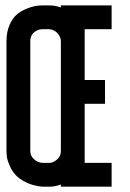

<svg xmlns="http://www.w3.org/2000/svg" viewBox="-20 -704 490 724"><path d="M139.2 -593.8Q123.5 -593.8 108.9 -582.3Q94.2 -570.8 94.2 -548.8V-134.8Q94.2 -127.9 96.9 -119.6Q99.6 -111.3 110.6 -101.6Q121.6 -91.8 139.2 -89.8H166.5Q179.2 -89.8 194.3 -101.8Q209.5 -113.8 209.5 -134.8V-548.8Q209.5 -563 198.2 -577.1Q187 -591.3 166.5 -593.8ZM139.2 -683.6H166.5Q188.5 -683.6 209.5 -675.8V-683.6H400.9V-593.8H299.3V-402.3H376V-312.5H299.3V-89.8H400.9V0H209.5V-8.3Q188 0 166.5 0H139.2Q104.5 -3.4 78.4 -16.4Q52.2 -29.3 38.6 -44.4Q24.9 -59.6 16.6 -78.9Q8.3 -98.1 6.3 -110.8Q4.4 -123.5 4.4 -134.8V-548.8Q4.4 -583.5 15.9 -609.6Q27.3 -635.7 43.2 -649.2Q59.1 -662.6 79.6 -670.9Q100.1 -679.2 113.8 -681.4Q127.4 -683.6 139.2 -683.6Z"/></svg>

Font: Anka/Coder Narrow
Style: Bold
Weight: 700
Width: 3
Monospace: yes
Version: Version 001.100